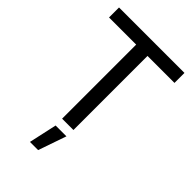

<svg xmlns="http://www.w3.org/2000/svg" viewBox="-280 -832 1175 1175"><g transform="rotate(45 307.0 -244.5)"><path d="M23.9 -641.1V-727.5H590.3V-641.1H356.9V0H258.8V-641.1ZM220.2 239.7 260.3 57.6H354L291 239.7Z"/></g></svg>

Font: Inter Cardless Display
Style: Regular
Weight: 400
Designer: Rasmus Andersson
Foundry: rsms
Version: Version 4.001;git-9221beed3